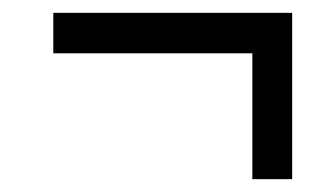

<svg xmlns="http://www.w3.org/2000/svg" viewBox="-20 -410 506 299"><path d="M373 -131H435V-390H63V-327H373Z"/></svg>

Font: Noto Serif Condensed SemiBold
Style: Italic
Weight: 600
Width: 3
Italic angle: -12°
Designer: Monotype Design Team
Foundry: Monotype Imaging Inc.
Version: Version 2.014